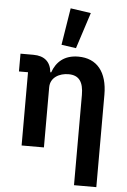

<svg xmlns="http://www.w3.org/2000/svg" viewBox="-64 -851 728 1097"><g transform="rotate(5 299.5 -302.5)"><path d="M413 -788 296 -805 262 -593 346 -581ZM213 0V-345C213 -401 264 -429 317 -429C378 -429 403 -391 403 -317V200H531V-330C531 -460 471 -534 364 -534C283 -534 238 -491 217 -431H212C206 -491 170 -522 107 -522H33V-420H85V0Z"/></g></svg>

Font: Braiins Sans SemiBold
Style: Regular
Weight: 600
Designer: Mike Abbink, Paul van der Laan, Pieter van Rosmalen, Jiri Chlebus, Lubos Buracinsky
Foundry: Bold Monday, Sudetype
Version: Version 1.000;hotconv 1.0.109;makeotfexe 2.5.65596